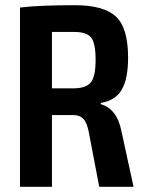

<svg xmlns="http://www.w3.org/2000/svg" viewBox="-20 -719 558 739"><path d="M494 0H362L321 -214Q314 -248 300.5 -262Q287 -276 263 -276H180V0H57V-690Q131 -699 268 -699Q379 -699 426 -655.5Q473 -612 473 -497Q473 -417 449 -374.5Q425 -332 368 -323V-318Q430 -300 447 -216ZM180 -379H266Q313 -380 330.5 -403Q348 -426 348 -489Q348 -552 331 -574Q314 -596 266 -596H180Z"/></svg>

Font: Exo 2 Semi Bold Condensed
Style: Regular
Weight: 600
Width: 3
Designer: Natanael Gama
Version: Version 1.001;PS 001.001;hotconv 1.0.70;makeotf.lib2.5.58329